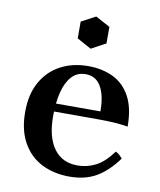

<svg xmlns="http://www.w3.org/2000/svg" viewBox="-80 -744 687 822"><g transform="rotate(10 264.0 -332.5)"><path d="M278 15Q209 15 156 -12Q103 -39 73 -93Q43 -147 43 -225Q43 -302 73 -355.5Q103 -409 155.5 -437Q208 -465 276 -465Q337 -465 384.5 -442Q432 -419 459 -369Q486 -319 486 -239Q456 -244 425 -246Q394 -248 351 -248H143V-283H360Q360 -352 337.5 -390.5Q315 -429 271 -429Q234 -429 210.5 -403.5Q187 -378 175.5 -333Q164 -288 164 -227Q164 -137 200 -87.5Q236 -38 303 -38Q345 -38 382 -57Q419 -76 455 -125Q465 -120 471.5 -114Q478 -108 485 -100Q442 -41 393.5 -13Q345 15 278 15ZM272 -680 335 -646V-574L272 -540L210 -574V-647Z"/></g></svg>

Font: Poltawski Nowy SemiBold
Style: Regular
Weight: 600
Version: Version 1.001;gftools[0.9.25]